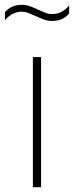

<svg xmlns="http://www.w3.org/2000/svg" viewBox="-58 -777 306 797"><path d="M78.5 0V-540H112.5V0ZM158.5 -690Q139.5 -690 122 -696.8Q104.5 -703.5 88.5 -711Q74 -717.5 60 -723Q46 -728.5 32.5 -728.5Q-7.5 -728.5 -37.5 -693V-726Q-12 -757 32.5 -757Q51.5 -757 69 -750.2Q86.5 -743.5 102.5 -736Q117 -729 131 -723.8Q145 -718.5 158.5 -718.5Q198.5 -718.5 229 -754V-721Q203 -690 158.5 -690Z"/></svg>

Font: Encode Sans SemiCondensed SemiCondensed Thin
Style: Regular
Weight: 100
Width: 4
Designer: Multiple Designers
Foundry: Impallari Type
Version: Version 3.000; ttfautohint (v1.8.3) -l 8 -r 50 -G 200 -x 14 